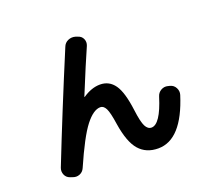

<svg xmlns="http://www.w3.org/2000/svg" viewBox="-131 -935 1263 1139"><g transform="rotate(-20 500.0 -365.0)"><path d="M132.8 13.7Q110.4 5.9 101.6 -15.1Q92.8 -36.1 100.6 -57.6Q222.7 -368.2 371.1 -722.7Q379.9 -746.1 402.3 -755.9Q424.8 -765.6 448.2 -758.8L461.9 -753.9Q484.4 -747.1 493.2 -726.6Q502 -706.1 493.2 -684.6Q453.1 -594.7 376 -406.2Q376 -404.3 377 -404.3H377.9Q433.6 -442.4 487.3 -442.4Q544.9 -442.4 578.6 -394.5Q612.3 -346.7 627 -230.5Q636.7 -153.3 650.9 -125.5Q665 -97.7 688.5 -97.7Q744.1 -97.7 793 -254.9Q799.8 -278.3 820.3 -290Q840.8 -301.8 863.3 -295.9L875 -293Q898.4 -287.1 909.7 -265.6Q920.9 -244.1 914.1 -221.7Q834 32.2 684.6 32.2Q608.4 32.2 564 -18.6Q519.5 -69.3 501 -189.5Q490.2 -263.7 477.1 -289.6Q463.9 -315.4 443.4 -315.4Q399.4 -315.4 348.1 -249.5Q296.9 -183.6 221.7 -11.7Q211.9 10.7 190.4 19Q168.9 27.3 147.5 18.6Z"/></g></svg>

Font: Rounded Mgen+ 2m bold
Style: Bold
Weight: 700
Designer: [Source Han Sans]
Ryoko NISHIZUKA  (kana & ideographs); Paul D. Hunt (Latin, Greek & Cyrillic); Wenlong ZHANG  (bopomofo
Version: Version 1.059.20150602